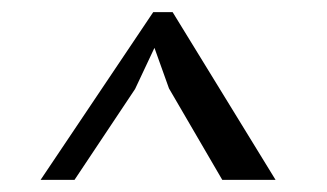

<svg xmlns="http://www.w3.org/2000/svg" viewBox="-20 -731 540 317"><path d="M233 -711H265L435 -434H347L259 -585L235 -652L203 -584L103 -434H47Z"/></svg>

Font: PT Serif
Style: Regular
Weight: 400
Designer: A.Korolkova, O.Umpeleva, V.Yefimov
Foundry: ParaType Ltd
Version: Version 1.000W OFL; ttfautohint (v1.6)